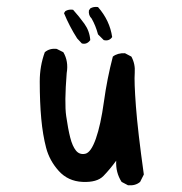

<svg xmlns="http://www.w3.org/2000/svg" viewBox="-20 -554 540 570"><path d="M360 -4 341 -14Q323 -42 325 -77Q306 -51 287 -31.5Q268 -12 225 -14Q182 -16 154.5 -46.5Q127 -77 117 -115Q107 -153 102.5 -201.5Q98 -250 98 -312Q98 -358 113 -399Q127 -411 148 -409L168 -399Q184 -372 178 -337Q171 -248 176.5 -209.5Q182 -171 188.5 -145.5Q195 -120 205.5 -107Q216 -94 233 -97.5Q250 -101 264.5 -142Q279 -183 288.5 -252Q298 -321 315 -386Q329 -397 351 -396L370 -386Q382 -364 380 -338Q378 -312 383.5 -238.5Q389 -165 407 -36L396 -14Q382 -2 360 -4ZM223 -425 209 -440Q186 -476 170 -515L174 -521Q184 -527 197 -525Q215 -505 230.5 -483.5Q246 -462 248 -435Q238 -421 223 -425ZM288 -435 271 -452Q264 -478 252 -499Q242 -509 244 -523L248 -529Q258 -535 271 -533Q306 -493 313 -444Q304 -431 288 -435Z"/></svg>

Font: Kosefont JP
Style: Regular
Weight: 400
Designer: Nozomi Seto 瀬戸のぞみ
Version: Version 3.00;June 19, 2020